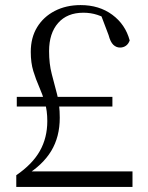

<svg xmlns="http://www.w3.org/2000/svg" viewBox="-20 -735 581 755"><path d="M46 -316V-354H422V-316ZM44 0V-46Q107 -89 136.5 -141Q166 -193 166 -259Q166 -300 156.5 -332Q147 -364 134 -393.5Q121 -423 111 -455.5Q101 -488 101 -531Q101 -587 126 -628Q151 -669 195.5 -692Q240 -715 297 -715Q370 -715 421.5 -677Q473 -639 490 -576Q485 -562 475 -555Q465 -548 452 -548Q437 -548 425.5 -559Q414 -570 407 -597L374 -684L423 -648Q389 -668 363 -676.5Q337 -685 308 -685Q244 -685 208.5 -644.5Q173 -604 173 -534Q173 -484 183.5 -444Q194 -404 204.5 -364Q215 -324 215 -272Q215 -197 181.5 -141.5Q148 -86 79 -44L100 -76V-61H501V0Z"/></svg>

Font: Noto Serif TC ExtraLight Light
Style: Regular
Weight: 300
Version: Version 2.003-H1;hotconv 1.1.1;makeotfexe 2.6.0